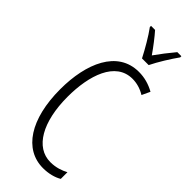

<svg xmlns="http://www.w3.org/2000/svg" viewBox="-304 -988 1038 1038"><g transform="rotate(45 215.5 -468.5)"><path d="M247 -788H298C321 -835 359 -896 389 -938V-947H358C324 -906 303 -879 273 -837C246 -876 213 -919 188 -947H157V-938C186 -899 223 -835 247 -788ZM289 -674C321 -674 354 -665 385 -646L407 -693C369 -714 330 -725 287 -725C123 -725 52 -555 52 -358C52 -129 144 10 288 10C330 10 369 0 397 -17V-68C371 -54 336 -41 293 -41C180 -41 109 -165 109 -357C109 -521 159 -674 289 -674Z"/></g></svg>

Font: Noto Sans Gurmukhi UI ExtraCondensed Light
Style: Regular
Weight: 300
Width: 2
Designer: Jelle Bosma - Monotype Design Team
Foundry: Monotype Imaging Inc.
Version: Version 2.004